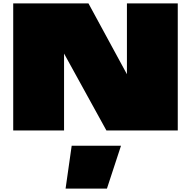

<svg xmlns="http://www.w3.org/2000/svg" viewBox="-20 -770 1129 1133"><path d="M58 0H358V-454L608 0H1029V-750H729V-332L502 -750H58ZM403 90 367 343H611L694 90Z"/></svg>

Font: Mattone Black
Style: Regular
Weight: 900
Width: 6
Designer: Nunzio Mazzaferro
Foundry: Collletttivo
Version: Version 2.000;Glyphs 3.2 (3217)